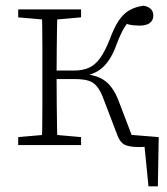

<svg xmlns="http://www.w3.org/2000/svg" viewBox="-20 -510 588 675"><path d="M512 0H436L427 -37L538 -28L535 145H502L485 -26ZM44 0V-28L147 -37H163L265 -28V0ZM44 -449V-477H265V-449L163 -440H147ZM127 0Q128 -25 128.5 -62.5Q129 -100 129 -140Q129 -180 129 -212V-265Q129 -297 129 -337Q129 -377 128.5 -415Q128 -453 127 -477H182Q181 -453 180.5 -414.5Q180 -376 179.5 -335Q179 -294 179 -258V-232Q179 -190 179.5 -146Q180 -102 180.5 -63.5Q181 -25 182 0ZM391 -39 346 -157Q335 -188 322 -204.5Q309 -221 290.5 -226.5Q272 -232 242 -232H156V-262H240Q270 -262 292 -271.5Q314 -281 331.5 -305Q349 -329 366 -372Q381 -413 397.5 -437.5Q414 -462 435 -474Q456 -486 485 -490Q501 -487 510 -478.5Q519 -470 519 -455Q519 -439 507 -429.5Q495 -420 471 -420Q450 -420 434.5 -423.5Q419 -427 405 -433L449 -453Q432 -436 419 -416Q406 -396 391 -357Q378 -320 361.5 -296.5Q345 -273 324.5 -260.5Q304 -248 276 -243V-250Q308 -247 331 -236.5Q354 -226 371 -204Q388 -182 401 -145L451 -14L418 -37L530 -27V0Q516 3 499.5 5Q483 7 470 7Q432 7 416 -2.5Q400 -12 391 -39Z"/></svg>

Font: Source Serif 4 18pt Light
Style: Regular
Weight: 300
Designer: Frank Grießhammer
Foundry: Adobe Systems Incorporated
Version: Version 4.004;hotconv 1.0.116;makeotfexe 2.5.65601